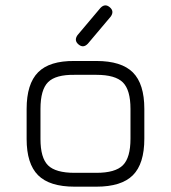

<svg xmlns="http://www.w3.org/2000/svg" viewBox="-20 -701 642 721"><path d="M271 -569 357 -671Q374 -689 392 -674Q410 -659 396 -639L310 -537Q293 -519 275 -534Q257 -549 271 -569ZM260 0Q166 0 123 -43Q80 -86 80 -179V-292Q80 -386 123 -429.5Q166 -473 260 -472H342Q436 -472 479 -429Q522 -386 522 -292V-180Q522 -86 479 -43Q436 0 342 0ZM132 -179Q132 -108 160.5 -80Q189 -52 260 -52H342Q413 -52 441.5 -80.5Q470 -109 470 -180V-292Q470 -363 441.5 -391.5Q413 -420 342 -420H260Q189 -421 160.5 -392.5Q132 -364 132 -292Z"/></svg>

Font: Jura
Style: Regular
Weight: 400
Designer: Daniel Johnson, Alexei Vanyashin
Foundry: Daniel Johnson
Version: Version 5.103